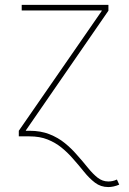

<svg xmlns="http://www.w3.org/2000/svg" viewBox="-20 -549 520 773"><path d="M55.7 0V-22.5L389.6 -504.9V-506.8H67.4V-529.3H416.5V-505.9L84 -23.9V0ZM416 204.1Q385.7 204.1 362.5 186.5Q339.4 168.9 317.9 142.1Q296.4 115.2 272 87.9Q252 64.9 227.3 44.9Q202.6 24.9 171.4 12.5Q140.1 0 98.6 0H72.3V-22.5H98.6Q144.5 -22.5 179.4 -8.5Q214.4 5.4 241.2 27.3Q268.1 49.3 288.6 73.2Q314 101.6 333.7 126.2Q353.5 150.9 373 166.3Q392.6 181.6 416 181.6Q424.3 181.6 432.9 179.9Q441.4 178.2 450.7 173.8L460 194.3Q448.7 199.2 437.3 201.7Q425.8 204.1 416 204.1Z"/></svg>

Font: Inter 24pt Thin
Style: Regular
Weight: 250
Designer: Rasmus Andersson
Foundry: rsms
Version: Version 4.001;git-66647c0bb